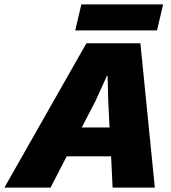

<svg xmlns="http://www.w3.org/2000/svg" viewBox="-82 -858 782 878"><path d="M290 -838H664L636 -719H262ZM313 -660H560L626 0H433L426 -143H223L149 0H-62ZM292 -275H419L413 -397L410 -511H407L355 -397Z"/></svg>

Font: Elaine Sans ExtraBold
Style: Italic
Weight: 800
Italic angle: -13°
Designer: Wei Huang
Foundry: Wei Huang
Version: Version 2.001;December 24, 2019;FontCreator 12.0.0.2547 64-b